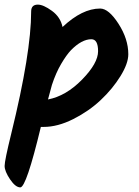

<svg xmlns="http://www.w3.org/2000/svg" viewBox="-46 -564 604 832"><path d="M388 -527Q425 -527 467.5 -461Q510 -395 510 -329Q510 -289 476 -234Q442 -179 390.5 -130.5Q339 -82 271.5 -48Q204 -14 143 -14H131Q68 248 42 248Q21 248 -2.5 213Q-26 178 -26 155Q-26 132 3 14Q89 -336 89 -514Q89 -544 118 -544Q142 -544 179 -517Q216 -490 225 -447Q310 -527 388 -527ZM350 -394Q308 -394 261 -346Q242 -326 219 -287Q196 -248 179 -196L162 -133Q240 -148 309.5 -219Q379 -290 379 -342Q379 -394 350 -394Z"/></svg>

Font: Kalam
Style: Bold
Weight: 700
Version: Version 2.001;PS 1.0;hotconv 1.0.79;makeotf.lib2.5.61930; tt